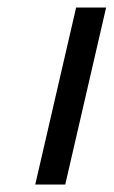

<svg xmlns="http://www.w3.org/2000/svg" viewBox="-20 -492 303 512"><path d="M74 0 183 -472H263L154 0Z"/></svg>

Font: Coval
Style: Light Italic
Weight: 300
Foundry: Context Ltd
Version: Version 001.000